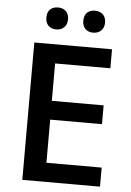

<svg xmlns="http://www.w3.org/2000/svg" viewBox="-60 -949 678 994"><g transform="rotate(5 279.0 -452.5)"><path d="M145 -848.1C145 -809.6 169.9 -791 201.2 -791C234.9 -791 257.8 -813.5 257.8 -848.1C257.8 -883.8 235.8 -905.3 201.2 -905.3C169.9 -905.3 145 -888.7 145 -848.1ZM336.9 -848.1C336.9 -809.6 361.8 -791 393.1 -791C426.3 -791 450.2 -813 450.2 -848.1C450.2 -883.8 427.7 -905.3 393.1 -905.3C361.8 -905.3 336.9 -888.7 336.9 -848.1ZM498 -99.1H210.9V-323.2H480V-420.9H210.9V-615.2H498V-713.9H94.2V0H498Z"/></g></svg>

Font: Open Sans 600
Style: Regular
Weight: 600
Foundry: Ascender Corporation
Version: Version 1.100;PS 001.100;hotconv 1.0.88;makeotf.lib2.5.64775